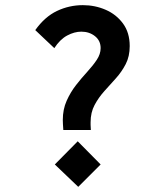

<svg xmlns="http://www.w3.org/2000/svg" viewBox="-20 -707 585 746"><path d="M333 -202H226Q225 -217 224.5 -225.5Q224 -234 224 -241Q224 -282 239 -315.5Q254 -349 275.5 -376.5Q297 -404 319 -428Q341 -452 356 -474.5Q371 -497 371 -520Q371 -549 349 -566.5Q327 -584 296 -584Q269 -584 241 -569Q213 -554 191 -520L117 -590Q154 -642 201.5 -664.5Q249 -687 302 -687Q349 -687 390.5 -669Q432 -651 458 -615.5Q484 -580 484 -528Q484 -488 468.5 -458Q453 -428 430.5 -403Q408 -378 385.5 -353Q363 -328 347.5 -299Q332 -270 332 -232Q332 -228 332 -221.5Q332 -215 333 -202ZM284 19 193 -68 282 -158 371 -68Z"/></svg>

Font: Narnoor ExtraBold
Style: Regular
Weight: 800
Designer: S. Sridhar Murthy
Foundry: SIL International
Version: Version 3.000